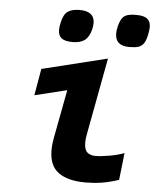

<svg xmlns="http://www.w3.org/2000/svg" viewBox="-54 -812 709 869"><g transform="rotate(5 300.0 -378.0)"><path d="M201 -122.5Q201 -150 206.5 -178L248.5 -399.5L102 -363.5L123 -485L419.5 -558L354.5 -210.5Q350 -187.5 350 -170.5Q350 -138.5 363.8 -126.2Q377.5 -114 401.5 -114Q426 -114 464.8 -120.8Q503.5 -127.5 531.5 -138.5L517.5 -15.5Q473.5 -1 438.5 4.2Q403.5 9.5 366.5 9.5Q286.5 9.5 243.8 -21.5Q201 -52.5 201 -122.5ZM187.5 -668.5Q187.5 -683 192 -701.5Q200 -739.5 219.2 -752.8Q238.5 -766 272.5 -766Q340.5 -766 340.5 -712.5Q340.5 -697 336.5 -682.5Q328 -648 307.8 -633.2Q287.5 -618.5 253 -618.5Q218.5 -618.5 203 -630.5Q187.5 -642.5 187.5 -668.5ZM446.5 -674.5Q446.5 -689.5 451 -707.5Q457 -731 465.5 -743.5Q474 -756 488.8 -761Q503.5 -766 530 -766Q565 -766 580.2 -753.8Q595.5 -741.5 595.5 -716Q595.5 -703 590.5 -679.5Q585 -653.5 575.5 -640.5Q566 -627.5 551.2 -623Q536.5 -618.5 510.5 -618.5Q446.5 -618.5 446.5 -674.5Z"/></g></svg>

Font: JuliaMono ExtraBold
Style: Italic
Weight: 800
Italic angle: -9°
Monospace: yes
Designer: cormullion
Foundry: corm
Version: Version 0.057; ttfautohint (v1.8.4)